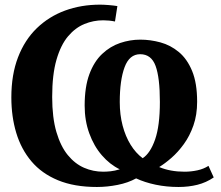

<svg xmlns="http://www.w3.org/2000/svg" viewBox="-20 -772 926 804"><path d="M853 -77.5 875 -29Q843.5 -7.5 806.5 1.8Q769.5 11 727.5 11Q677.5 11 632 1.5Q586.5 -8 550 -25Q516.5 -6.5 472.8 2.2Q429 11 386 11Q291 11 222.8 -17.2Q154.5 -45.5 111.5 -96.5Q68.5 -147.5 48 -215.8Q27.5 -284 27.5 -364Q27.5 -459.5 55.5 -532.2Q83.5 -605 134.2 -654Q185 -703 252.5 -727.8Q320 -752.5 399 -752.5Q413.5 -752.5 435.2 -750.8Q457 -749 471.5 -746.5L461.5 -682Q449.5 -684.5 436.5 -685.8Q423.5 -687 412 -687Q371.5 -687 333.5 -671.5Q295.5 -656 265 -620Q234.5 -584 216.5 -521.8Q198.5 -459.5 198.5 -366Q198.5 -279.5 216.2 -219.2Q234 -159 264 -122.5Q294 -86 332 -69.5Q370 -53 412 -53Q426.5 -53 443.2 -54.8Q460 -56.5 481.5 -63Q440 -83 406.5 -121.8Q373 -160.5 353.8 -213.8Q334.5 -267 334.5 -329.5Q334.5 -408 354.2 -461.2Q374 -514.5 407.8 -546.2Q441.5 -578 483 -592Q524.5 -606 567.5 -606Q609.5 -606 651.8 -594.5Q694 -583 728.8 -554.2Q763.5 -525.5 784.5 -474.8Q805.5 -424 805.5 -346Q805.5 -291 790 -246.8Q774.5 -202.5 750 -168.8Q725.5 -135 698 -111Q670.5 -87 646.5 -72.5Q670.5 -62.5 696.8 -57.8Q723 -53 752.5 -53Q780.5 -53 806.8 -58.8Q833 -64.5 853 -77.5ZM577.5 -109.5Q609.5 -130.5 629.5 -188Q649.5 -245.5 649.5 -345Q649.5 -447 631.5 -496Q613.5 -545 567 -545Q522 -545 501.8 -490.8Q481.5 -436.5 481.5 -344.5Q481.5 -291.5 493.5 -246Q505.5 -200.5 527 -165.8Q548.5 -131 577.5 -109.5Z"/></svg>

Font: Merriweather 20pt ExtraBold
Style: Regular
Weight: 800
Version: Version 2.100